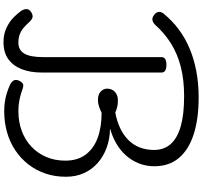

<svg xmlns="http://www.w3.org/2000/svg" viewBox="-49 -1087 1154 1096"><g transform="rotate(90 528.0 -539.0)"><path d="M615 14Q589 14 563 10.5Q537 7 511.5 -1Q486 -9 462 -20Q444 -30 438.5 -42Q433 -54 441 -72Q450 -89 460 -93.5Q470 -98 493 -89Q513 -82 533 -77Q553 -72 573.5 -69.5Q594 -67 615 -67Q676 -67 728 -86.5Q780 -106 817.5 -141.5Q855 -177 876 -226Q897 -275 897 -335Q897 -405 862.5 -451Q828 -497 767 -519.5Q706 -542 624 -542Q605 -533 587.5 -527Q570 -521 551 -521Q519 -521 502.5 -537Q486 -553 486 -573Q486 -589 493 -603Q500 -617 515.5 -626Q531 -635 554 -635Q576 -635 593 -630.5Q610 -626 622 -620Q671 -629 710.5 -647.5Q750 -666 778.5 -694Q807 -722 821.5 -759.5Q836 -797 836 -841Q836 -898 802.5 -936Q769 -974 701.5 -993.5Q634 -1013 529 -1013Q436 -1013 361.5 -994Q287 -975 228 -938Q169 -901 120 -846Q107 -834 94 -832Q81 -830 66 -841Q49 -854 48 -868Q47 -882 57 -895Q96 -943 145.5 -980.5Q195 -1018 255 -1043.5Q315 -1069 385.5 -1082.5Q456 -1096 536 -1096Q659 -1096 747 -1067.5Q835 -1039 882 -983Q929 -927 929 -843Q929 -796 913 -755.5Q897 -715 868.5 -682.5Q840 -650 801 -627Q762 -604 716 -591V-590Q774 -589 824 -570.5Q874 -552 911 -519Q948 -486 968.5 -440.5Q989 -395 989 -338Q989 -275 970.5 -221Q952 -167 918 -123.5Q884 -80 837.5 -49Q791 -18 734.5 -2Q678 14 615 14ZM220 18Q175 18 139 1Q103 -16 79 -40Q55 -64 42 -83Q31 -101 32 -115Q33 -129 49 -140Q67 -151 79.5 -147.5Q92 -144 106 -129Q123 -110 139.5 -96Q156 -82 176.5 -74.5Q197 -67 223 -67Q266 -67 286 -101Q306 -135 306 -208V-884Q306 -898 317 -905Q328 -912 350 -912Q372 -912 383 -905Q394 -898 394 -884V-200Q394 -134 374.5 -85Q355 -36 317 -9Q279 18 220 18Z"/></g></svg>

Font: Playwrite PT
Style: Regular
Weight: 400
Designer: Veronika Burian, José Scaglione
Foundry: TypeTogether
Version: Version 1.002